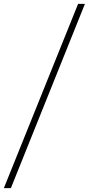

<svg xmlns="http://www.w3.org/2000/svg" viewBox="-69 -801 462 998"><path d="M-49 177 337 -781H372.5L-12.5 177Z"/></svg>

Font: Merriweather 144pt Black
Style: Italic
Weight: 900
Italic angle: -7.8°
Version: Version 2.101